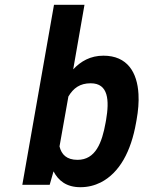

<svg xmlns="http://www.w3.org/2000/svg" viewBox="-20 -770 607 800"><path d="M285 -481 332 -750H205L73 0H187L203 -56C223 -18 256 10 315 10C346 10 374 3 400 -10C478 -50 526 -139 547 -259L549 -270C556 -309 559 -345 557 -378C552 -468 511 -538 411 -538C357 -538 317 -515 285 -481ZM303 -104C258 -104 236 -126 228 -160L265 -368C286 -403 313 -423 358 -423C432 -423 436 -352 422 -270L420 -259C405 -175 378 -104 303 -104Z"/></svg>

Font: Asimov
Style: NarIt
Weight: 500
Designer: Google
Version: Version 2.000980; 2014